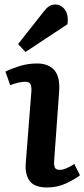

<svg xmlns="http://www.w3.org/2000/svg" viewBox="-20 -816 374 850"><path d="M119 -413Q120 -435 114.5 -444.5Q109 -454 92 -454Q79 -454 63 -450.5Q47 -447 25 -439L4 -499Q25 -510 63.5 -522.5Q102 -535 144 -535Q194 -535 220 -506Q246 -477 242 -413L220 -108Q218 -86 222.5 -75Q227 -64 245 -64Q269 -64 309 -90L334 -40Q314 -24 274.5 -5Q235 14 189 14Q132 14 111 -15.5Q90 -45 94 -93ZM173 -764Q185 -780 197 -788Q209 -796 225 -796Q251 -796 267.5 -773Q284 -750 279 -709L93 -586L60 -621Z"/></svg>

Font: Literata 7pt SemiBold
Style: Italic
Weight: 600
Italic angle: -2°
Designer: Latin by Veronika Burian and Jose Scaglione. Greek by Irene Vlachou. Cyrillic by Vera Evstafieva
Foundry: TypeTogether
Version: Version 3.002